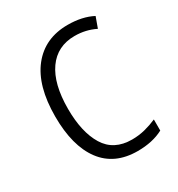

<svg xmlns="http://www.w3.org/2000/svg" viewBox="-138 -633 680 734"><g transform="rotate(-30 201.5 -266.0)"><path d="M259 10Q325 10 372 -15V-64Q347 -53 319.5 -46Q292 -39 262 -39Q182 -39 145 -99.5Q108 -160 108 -263Q108 -373 150 -432.5Q192 -492 269 -492Q318 -492 360 -471L377 -518Q331 -542 267 -542Q166 -542 108.5 -469.5Q51 -397 51 -262Q51 -132 104 -61Q157 10 259 10Z"/></g></svg>

Font: Noto Sans UI SemiCondensed Light
Style: Regular
Weight: 300
Width: 4
Designer: Monotype Design Team
Foundry: Monotype Imaging Inc.
Version: Version 1.901